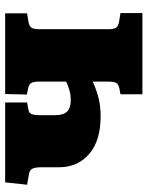

<svg xmlns="http://www.w3.org/2000/svg" viewBox="64 -622 559 726"><g transform="rotate(-90 343.0 -259.5)"><path d="M349 0V-83L371 -87Q387 -90 392 -99Q397 -108 397 -130V-188Q367 -174 335.5 -166Q304 -158 266 -158Q173 -158 123 -201.5Q73 -245 73 -316V-382Q73 -407 67 -417Q61 -427 47 -429L7 -436L16 -519H318V-436L290 -431Q279 -429 274.5 -419.5Q270 -410 270 -388V-330Q270 -299 283.5 -285Q297 -271 327 -271Q346 -271 364.5 -276Q383 -281 397 -289V-390Q397 -411 392 -420Q387 -429 372 -432L348 -437L350 -519H655V-436L624 -431Q606 -428 600.5 -419Q595 -410 595 -388V-130Q595 -109 600.5 -100Q606 -91 624 -88L656 -83V0Z"/></g></svg>

Font: Literata ExtraBold
Style: Regular
Weight: 800
Designer: Latin by Veronika Burian and Jose Scaglione. Greek by Irene Vlachou. Cyrillic by Vera Evstafieva.
Foundry: TypeTogether
Version: Version 3.103;gftools[0.9.29]